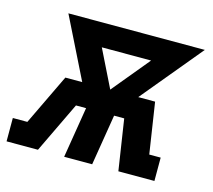

<svg xmlns="http://www.w3.org/2000/svg" viewBox="-113 -617 794 715"><g transform="rotate(15 284.0 -260.0)"><path d="M-32 0V-90H24L118 -286H183L67 -520H593L399 -286H464L494 -90H538V0H399L369 -196H330L298 0H190L222 -196H183L89 0ZM291 -286 410 -430H220Z"/></g></svg>

Font: Iosevka HT Extrabold Extended
Style: Italic
Weight: 800
Width: 7
Italic angle: -9°
Monospace: yes
Designer: Belleve Invis
Foundry: Belleve Invis
Version: Version 32.3.0; ttfautohint (v1.8.4)